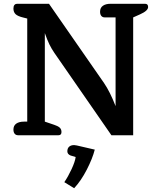

<svg xmlns="http://www.w3.org/2000/svg" viewBox="-20 -715 851 1015"><path d="M51 -30Q51 -51 66 -61.5Q81 -72 107 -72H124V-617L104 -622Q74 -629 62.5 -640Q51 -651 51 -670Q51 -683 56.5 -689Q62 -695 70 -695H239L530 -276Q562 -229 591 -154V-623H534Q522 -623 515.5 -631Q509 -639 509 -653Q509 -674 524 -684.5Q539 -695 564 -695H747Q763 -695 763 -678Q763 -658 720 -639L684 -623V0H569L267 -436Q252 -458 241 -480.5Q230 -503 217 -540V-72L267 -55Q288 -48 296.5 -39.5Q305 -31 305 -17Q305 0 289 0H76Q64 0 57.5 -8Q51 -16 51 -30ZM320 248Q340 219 358.5 179Q377 139 380 115L353 107Q336 100 336 85Q336 69 345.5 60.5Q355 52 372 52Q376 52 386 54L481 76Q469 123 439 181.5Q409 240 372 280Z"/></svg>

Font: Maitree SemiBold
Style: Regular
Weight: 600
Designer: CadsonDemak Team
Foundry: CadsonDemak
Version: Version 1.001